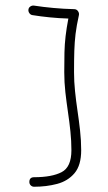

<svg xmlns="http://www.w3.org/2000/svg" viewBox="-20 -694 399 709"><path d="M85 -658.7Q85.9 -666 92.3 -670.2Q98.6 -674.3 105.5 -673.3Q139.6 -668 177.5 -664.6Q215.3 -661.1 253.9 -660.2Q262.7 -660.2 267.8 -653.1Q272.9 -646 271.5 -638.7Q262.7 -599.1 259 -568.6Q255.4 -538.1 254.4 -505.6Q253.4 -473.1 253.4 -427.2Q253.4 -392.6 257.1 -357.2Q260.7 -321.8 266.1 -285.6Q271.5 -249.5 275.6 -212.4Q279.8 -175.3 279.8 -139.2Q279.8 -83.5 255.1 -54.4Q230.5 -25.4 190.9 -14.9Q151.4 -4.4 106 -4.4Q98.6 -4.4 93.5 -9.5Q88.4 -14.6 88.4 -22Q88.4 -39.6 106 -39.6Q171.4 -39.6 207.5 -58.3Q243.7 -77.1 243.7 -139.2Q243.7 -173.3 240 -208.7Q236.3 -244.1 231 -279.8Q225.6 -316.4 221.4 -353.3Q217.3 -390.1 217.3 -427.2Q217.3 -469.2 218 -500.2Q218.8 -531.2 222.2 -560.5Q225.6 -589.8 232.4 -625.5Q198.2 -626.5 164.1 -629.9Q129.9 -633.3 99.6 -638.2Q92.8 -639.2 88.4 -645.5Q84 -651.9 85 -658.7Z"/></svg>

Font: Mikhak-FD ExtraLight
Style: Regular
Weight: 200
Designer: Amin Abedi
Version: Version 3.2